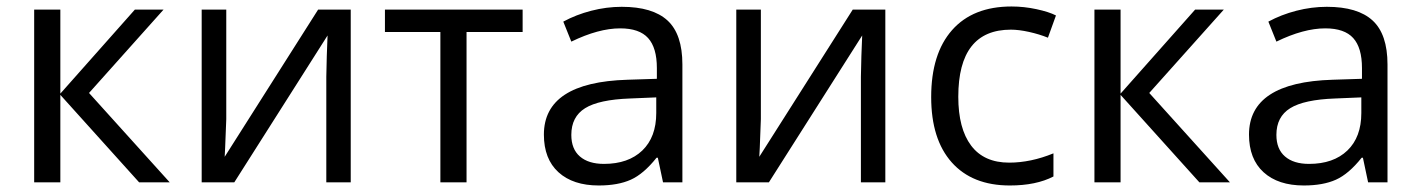

<svg xmlns="http://www.w3.org/2000/svg" viewBox="-20 -565 4401 595"><path d="M397.9 -535.2H486.8L255.9 -276.9L505.9 0H411.1L167 -271V0H85.9V-535.2H167V-274.9Z M681.2 -535.2V-195.8L677.7 -106.9L676.3 -79.1L965.8 -535.2H1066.9V0H991.2V-327.1L992.7 -391.6L995.1 -455.1L706.1 0H605V-535.2Z M1599.6 -465.8H1425.8V0H1344.7V-465.8H1172.9V-535.2H1599.6Z M2034.7 0 2018.6 -76.2H2014.6Q1974.6 -25.9 1934.8 -8.1Q1895 9.8 1835.4 9.8Q1755.9 9.8 1710.7 -31.2Q1665.5 -72.3 1665.5 -147.9Q1665.5 -310.1 1924.8 -317.9L2015.6 -320.8V-354Q2015.6 -417 1988.5 -447Q1961.4 -477.1 1901.9 -477.1Q1835 -477.1 1750.5 -436L1725.6 -498Q1765.1 -519.5 1812.3 -531.7Q1859.4 -543.9 1906.7 -543.9Q2002.4 -543.9 2048.6 -501.5Q2094.7 -459 2094.7 -365.2V0ZM1851.6 -57.1Q1927.2 -57.1 1970.5 -98.6Q2013.7 -140.1 2013.7 -214.8V-263.2L1932.6 -259.8Q1835.9 -256.3 1793.2 -229.7Q1750.5 -203.1 1750.5 -147Q1750.5 -103 1777.1 -80.1Q1803.7 -57.1 1851.6 -57.1Z M2337.9 -535.2V-195.8L2334.5 -106.9L2333 -79.1L2622.6 -535.2H2723.6V0H2647.9V-327.1L2649.4 -391.6L2651.9 -455.1L2362.8 0H2261.7V-535.2Z M3109.4 9.8Q2993.2 9.8 2929.4 -61.8Q2865.7 -133.3 2865.7 -264.2Q2865.7 -398.4 2930.4 -471.7Q2995.1 -544.9 3114.7 -544.9Q3153.3 -544.9 3191.9 -536.6Q3230.5 -528.3 3252.4 -517.1L3227.5 -448.2Q3200.7 -459 3168.9 -466.1Q3137.2 -473.1 3112.8 -473.1Q2949.7 -473.1 2949.7 -265.1Q2949.7 -166.5 2989.5 -113.8Q3029.3 -61 3107.4 -61Q3174.3 -61 3244.6 -89.8V-18.1Q3190.9 9.8 3109.4 9.8Z M3683.6 -535.2H3772.5L3541.5 -276.9L3791.5 0H3696.8L3452.6 -271V0H3371.6V-535.2H3452.6V-274.9Z M4219.7 0 4203.6 -76.2H4199.7Q4159.7 -25.9 4119.9 -8.1Q4080.1 9.8 4020.5 9.8Q3940.9 9.8 3895.8 -31.2Q3850.6 -72.3 3850.6 -147.9Q3850.6 -310.1 4109.9 -317.9L4200.7 -320.8V-354Q4200.7 -417 4173.6 -447Q4146.5 -477.1 4086.9 -477.1Q4020 -477.1 3935.5 -436L3910.6 -498Q3950.2 -519.5 3997.3 -531.7Q4044.4 -543.9 4091.8 -543.9Q4187.5 -543.9 4233.6 -501.5Q4279.8 -459 4279.8 -365.2V0ZM4036.6 -57.1Q4112.3 -57.1 4155.5 -98.6Q4198.7 -140.1 4198.7 -214.8V-263.2L4117.7 -259.8Q4021 -256.3 3978.3 -229.7Q3935.5 -203.1 3935.5 -147Q3935.5 -103 3962.2 -80.1Q3988.8 -57.1 4036.6 -57.1Z"/></svg>

Font: WebKoruri
Style: Regular
Weight: 400
Foundry: lindwurm / mohemohe
Version: Version 1.00